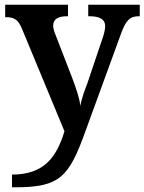

<svg xmlns="http://www.w3.org/2000/svg" viewBox="-20 -556 614 816"><path d="M31 186V240H45C235 240 273 196 343 2L494 -412C515 -470 532 -487 570 -487H574V-536H355V-487H359C403 -487 427 -475 427 -444C427 -432 422 -411 417 -397L351 -201C343 -180 326 -138 322 -106C318 -135 305 -178 286 -227L216 -408C211 -420 206 -435 206 -446C206 -476 228 -487 266 -487H269V-536H2V-483H5C37 -483 56 -475 72 -437L254 2C221 110 169 186 31 186Z"/></svg>

Font: Noto Serif Yezidi SemiBold
Style: Regular
Weight: 600
Designer: Dalton Maag Ltd
Foundry: Dalton Maag Ltd
Version: Version 1.001